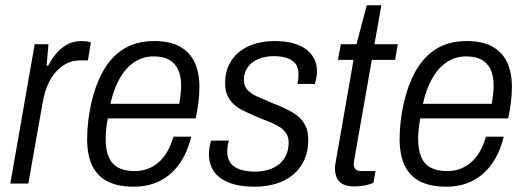

<svg xmlns="http://www.w3.org/2000/svg" viewBox="-20 -693 1984 725"><path d="M19 0 111 -526H163L156 -445H162Q174 -469 191.5 -490Q209 -511 233 -524.5Q257 -538 287 -538Q299 -538 309 -536.5Q319 -535 323 -532L312 -465H282Q255 -465 232 -453.5Q209 -442 190.5 -421Q172 -400 159.5 -370.5Q147 -341 141 -305L87 0Z M485 12Q426 12 387 -7.5Q348 -27 328.5 -67Q309 -107 309 -168Q309 -201 313 -235Q317 -269 324 -301Q340 -372 370 -425.5Q400 -479 447.5 -508.5Q495 -538 563 -538Q621 -538 658.5 -517.5Q696 -497 714.5 -458.5Q733 -420 733 -364Q733 -338 729.5 -308.5Q726 -279 719 -246H387Q383 -225 381 -205.5Q379 -186 379 -169Q379 -126 391 -99Q403 -72 427.5 -59.5Q452 -47 488 -47Q513 -47 535 -54.5Q557 -62 576.5 -78Q596 -94 610.5 -118.5Q625 -143 635 -177H702Q691 -131 671 -95.5Q651 -60 623 -36Q595 -12 560.5 0Q526 12 485 12ZM397 -301H657Q660 -320 662 -337Q664 -354 664 -369Q664 -406 652.5 -430.5Q641 -455 618.5 -467.5Q596 -480 560 -480Q519 -480 486.5 -458Q454 -436 431.5 -396Q409 -356 397 -301Z M941 12Q898 12 866 3.5Q834 -5 812.5 -20.5Q791 -36 780 -59Q769 -82 769 -110Q769 -122 771 -136Q773 -150 777 -162H844Q841 -151 839.5 -140Q838 -129 838 -120Q838 -94 850.5 -77.5Q863 -61 886.5 -53Q910 -45 944 -45Q972 -45 995 -52.5Q1018 -60 1034.5 -73.5Q1051 -87 1060.5 -107.5Q1070 -128 1070 -155Q1070 -176 1059.5 -191Q1049 -206 1031 -216.5Q1013 -227 990.5 -235.5Q968 -244 945 -254Q924 -263 903 -273Q882 -283 866 -296.5Q850 -310 840 -330Q830 -350 830 -379Q830 -418 844.5 -448Q859 -478 884.5 -498Q910 -518 944 -528Q978 -538 1017 -538Q1052 -538 1081.5 -531Q1111 -524 1132 -509.5Q1153 -495 1165 -473.5Q1177 -452 1177 -423Q1177 -411 1174.5 -399Q1172 -387 1169 -376H1103Q1106 -391 1106.5 -399Q1107 -407 1107 -413Q1107 -439 1095 -453.5Q1083 -468 1062 -474.5Q1041 -481 1015 -481Q991 -481 970 -475Q949 -469 933.5 -457.5Q918 -446 909.5 -429Q901 -412 901 -391Q901 -368 914.5 -353.5Q928 -339 949 -329.5Q970 -320 994 -310Q1020 -299 1046 -288Q1072 -277 1094.5 -262Q1117 -247 1130.5 -224Q1144 -201 1144 -166Q1144 -122 1129 -89Q1114 -56 1087 -33.5Q1060 -11 1023 0.5Q986 12 941 12Z M1319 11Q1291 11 1275 2.5Q1259 -6 1252 -21Q1245 -36 1245 -57Q1245 -65 1246.5 -74.5Q1248 -84 1250 -95L1315 -467H1256L1267 -526H1326L1365 -673H1420L1394 -526H1482L1472 -467H1384L1320 -103Q1319 -96 1317.5 -87.5Q1316 -79 1316 -74Q1316 -60 1323 -53.5Q1330 -47 1346 -47H1398L1390 -3Q1380 2 1367.5 5Q1355 8 1342.5 9.5Q1330 11 1319 11Z M1665 12Q1606 12 1567 -7.5Q1528 -27 1508.5 -67Q1489 -107 1489 -168Q1489 -201 1493 -235Q1497 -269 1504 -301Q1520 -372 1550 -425.5Q1580 -479 1627.5 -508.5Q1675 -538 1743 -538Q1801 -538 1838.5 -517.5Q1876 -497 1894.5 -458.5Q1913 -420 1913 -364Q1913 -338 1909.5 -308.5Q1906 -279 1899 -246H1567Q1563 -225 1561 -205.5Q1559 -186 1559 -169Q1559 -126 1571 -99Q1583 -72 1607.5 -59.5Q1632 -47 1668 -47Q1693 -47 1715 -54.5Q1737 -62 1756.5 -78Q1776 -94 1790.5 -118.5Q1805 -143 1815 -177H1882Q1871 -131 1851 -95.5Q1831 -60 1803 -36Q1775 -12 1740.5 0Q1706 12 1665 12ZM1577 -301H1837Q1840 -320 1842 -337Q1844 -354 1844 -369Q1844 -406 1832.5 -430.5Q1821 -455 1798.5 -467.5Q1776 -480 1740 -480Q1699 -480 1666.5 -458Q1634 -436 1611.5 -396Q1589 -356 1577 -301Z"/></svg>

Font: Archivo SemiCondensed Light
Style: Italic
Weight: 300
Width: 4
Italic angle: -10°
Designer: Hector Gatti
Foundry: Omnibus-Type
Version: Version 2.001